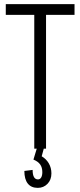

<svg xmlns="http://www.w3.org/2000/svg" viewBox="-20 -720 388 930"><path d="M341 -700V-648H175L203 -683V0H146V-683L172 -648H8V-700ZM163 190Q131 190 114.5 169Q98 148 98 108L138 103Q138 126 144.5 137.5Q151 149 164 149Q174 149 179.5 139.5Q185 130 185 114Q185 91 174.5 76.5Q164 62 142 53L158 0H192L182 37Q204 50 216.5 71.5Q229 93 229 120Q229 151 210 170.5Q191 190 163 190Z"/></svg>

Font: Pathway Extreme Condensed Thin
Style: Regular
Weight: 250
Width: 3
Version: Version 1.001;gftools[0.9.26]